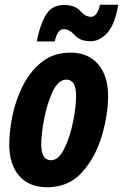

<svg xmlns="http://www.w3.org/2000/svg" viewBox="-20 -780 519 810"><path d="M211 -605Q222 -657 249 -657Q273 -657 295.5 -631.5Q318 -606 363 -606Q399 -606 431.5 -640Q464 -674 479 -760H402Q390 -709 364 -709Q341 -709 318.5 -734Q296 -759 250 -759Q197 -759 172 -714.5Q147 -670 135 -605ZM436 -375Q436 -460 394 -509Q352 -558 278 -558Q206 -558 156.5 -518.5Q107 -479 76.5 -418.5Q46 -358 32.5 -291.5Q19 -225 19 -172Q19 -86 61 -38Q103 10 179 10Q270 10 326.5 -53.5Q383 -117 409.5 -206.5Q436 -296 436 -375ZM154 -171Q154 -215 166.5 -279.5Q179 -344 202.5 -394Q226 -444 260 -444Q301 -444 301 -376Q301 -329 288 -265Q275 -201 251 -152.5Q227 -104 195 -104Q154 -104 154 -171Z"/></svg>

Font: Noto Sans UI Condensed ExtraBold
Style: Italic
Weight: 800
Width: 3
Designer: Monotype Design Team
Foundry: Monotype Imaging Inc.
Version: 1.001